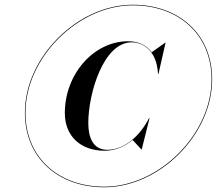

<svg xmlns="http://www.w3.org/2000/svg" viewBox="-20 -780 915 810"><path d="M85 -305C85 -112 227 10 420 10C653 10 875 -212 875 -445C875 -638 733 -760 540 -760C307 -760 85 -538 85 -305ZM87.5 -305C87.5 -536.5 309.5 -757.5 540 -757.5C731.5 -757.5 872.5 -636.5 872.5 -445C872.5 -213.5 650.5 7.5 420 7.5C228.5 7.5 87.5 -113.5 87.5 -305ZM421.5 -144C466.5 -144 506.5 -162 539.5 -189.5L576 -150H578L611 -282H609C570 -205.5 504.5 -148 433 -148C370.5 -148 352.5 -203 352.5 -261C352.5 -385 416 -601.5 535.5 -601.5C586.5 -601.5 639 -564 646 -476L646.5 -468H648.5L678.5 -600H677L620 -559.5C598 -589.5 564 -606 520.5 -606C375 -606 253.5 -467 253.5 -303C253.5 -205 321 -144 421.5 -144Z"/></svg>

Font: Bodoni* 72pt
Style: Bold Italic
Weight: 700
Italic angle: -13°
Version: Version 2.3